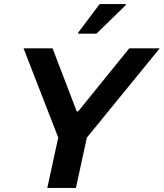

<svg xmlns="http://www.w3.org/2000/svg" viewBox="-20 -926 807 946"><path d="M213 0 267 -248 96 -688H239L358 -377H365L617 -688H767L408 -248L354 0ZM365 -760V-765L471 -906H600V-901L455 -760Z"/></svg>

Font: Saira SemiExpanded SemiBold
Style: Italic
Weight: 600
Width: 6
Italic angle: -12°
Designer: Hector Gatti with collaboration of the Omnibus-Type team
Foundry: Omnibus-Type
Version: Version 1.101